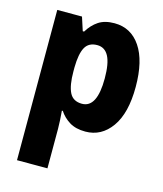

<svg xmlns="http://www.w3.org/2000/svg" viewBox="-118 -647 827 975"><g transform="rotate(15 295.5 -160.0)"><path d="M363 -560Q450 -560 500 -486Q550 -412 550 -275Q550 -137 497.5 -63.5Q445 10 361 10Q310 10 277 -10.5Q244 -31 224 -62H219Q221 -38 222.5 -14.5Q224 9 224 32V240H64V-550H194L217 -479H224Q247 -517 279.5 -538.5Q312 -560 363 -560ZM307 -430Q262 -430 243.5 -396Q225 -362 224 -291V-270Q224 -196 242.5 -159Q261 -122 308 -122Q387 -122 387 -276Q387 -355 367 -392.5Q347 -430 307 -430Z"/></g></svg>

Font: Noto Sans Hebrew SemiCondensed ExtraBold
Style: Regular
Weight: 800
Width: 4
Designer: Monotype Design Team
Foundry: Monotype Imaging Inc.
Version: Version 2.004; ttfautohint (v1.8.4.7-5d5b)